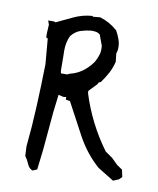

<svg xmlns="http://www.w3.org/2000/svg" viewBox="-78 -740 660 804"><g transform="rotate(10 251.5 -337.5)"><path d="M74.7 -556.2V-576.2L76.7 -609.9L70.8 -627.4H95.7L102.5 -625L170.4 -657.2Q208.5 -675.3 249.5 -678.2L253.4 -675.3L282.7 -678.2Q303.7 -671.9 321.8 -661.9Q339.8 -651.9 357.9 -636.2Q368.2 -618.7 374.5 -599.6Q379.9 -584.5 379.9 -566.9Q379.9 -557.6 379.4 -555.2L375.5 -540.5L379.4 -506.3Q373 -479.5 361.1 -457Q349.1 -434.6 332.5 -411.6L324.7 -408.7L319.8 -399.9L287.6 -366.2V-357.4Q326.7 -232.4 403.3 -128.9L435.1 -106.4L460.4 -81.5L483.4 -65.9L490.2 -35.6L478.5 -23.9L454.6 -13.7L386.2 -55.7Q328.6 -106 290.5 -177.2L219.2 -310.5L200.7 -314V-325.2L191.4 -322.8L167.5 -328.1Q157.2 -252.4 151.1 -170.9Q145 -89.4 133.8 -4.9L115.2 2.9L112.8 2Q98.1 -4.9 91.3 -22.9Q85 -38.6 74.7 -51.8L72.8 -92.8Q81.5 -178.2 85.4 -265.4Q89.4 -352.5 91.3 -444.3L82 -552.7ZM307.6 -524.4Q310.1 -531.7 310.5 -538.6Q311 -545.4 311 -550.5Q311 -555.7 310.1 -562L293.5 -606.9Q284.2 -614.3 275.1 -615.5Q266.1 -616.7 254.4 -616.7Q231.4 -613.8 210 -606.9Q189.9 -600.1 172.4 -579.1Q158.7 -550.8 158.7 -515.1Q158.7 -512.7 159.2 -491.5Q159.7 -470.2 159.7 -429.2L161.6 -418.5H188L199.2 -423.8Q239.7 -433.1 270.5 -463.9Q281.7 -474.6 291.5 -488.3Q300.8 -502.4 307.6 -524.4Z"/></g></svg>

Font: Bakudai
Style: Medium
Weight: 500
Version: Version 1.48